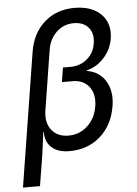

<svg xmlns="http://www.w3.org/2000/svg" viewBox="-61 -786 721 1012"><g transform="rotate(-5 300.0 -280.0)"><path d="M19 180 132 -529Q148 -627 212.5 -683.5Q277 -740 372 -740Q433 -740 475.5 -717.5Q518 -695 537.5 -654.5Q557 -614 548 -561Q539 -505 500 -462Q461 -419 408 -406V-403Q473 -393 506 -339.5Q539 -286 527 -209Q511 -108 444.5 -49Q378 10 280 10Q220 10 186.5 -20Q153 -50 154 -102H151L135 20L109 180ZM283 -72Q341 -72 383.5 -111.5Q426 -151 436 -214Q446 -277 416 -316.5Q386 -356 327 -356H272L284 -432H323Q375 -432 412.5 -463.5Q450 -495 457 -546Q465 -597 438.5 -628.5Q412 -660 360 -660Q308 -660 269.5 -624Q231 -588 222 -529L172 -214Q162 -151 193 -111.5Q224 -72 283 -72Z"/></g></svg>

Font: JetBrains Mono NL
Style: Italic
Weight: 400
Italic angle: -9°
Monospace: yes
Designer: Philipp Nurullin, Konstantin Bulenkov
Foundry: JetBrains
Version: Version 2.305; ttfautohint (v1.8.4.7-5d5b)